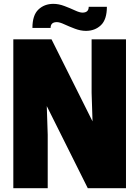

<svg xmlns="http://www.w3.org/2000/svg" viewBox="-20 -986 730 1006"><path d="M640.1 -779.8V0H439.9L225.1 -430.2L230 -279.8V0H49.8V-779.8H250L464.8 -350.1L460 -500V-779.8ZM444.8 -950.2H540Q540 -883.8 508.8 -854Q477.5 -824.2 430.2 -824.2Q402.3 -824.2 372.1 -835.7Q341.8 -847.2 317.1 -858.6Q292.5 -870.1 277.8 -870.1Q245.1 -870.1 245.1 -839.8H149.9Q149.9 -906.2 181.2 -936Q212.4 -965.8 259.8 -965.8Q287.6 -965.8 317.9 -954.3Q348.1 -942.9 372.8 -931.4Q397.5 -919.9 412.1 -919.9Q444.8 -919.9 444.8 -950.2Z"/></svg>

Font: Cooper Hewitt
Style: Heavy
Weight: 713
Designer: Village Type and Design LLC
Foundry: Cooper Hewitt Smithsonian Design Museum
Version: 1.000